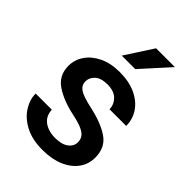

<svg xmlns="http://www.w3.org/2000/svg" viewBox="-222 -849 958 958"><g transform="rotate(45 257.5 -370.0)"><path d="M356.9 -143.1Q356.9 -160.6 348.1 -174.8Q339.4 -189 314.7 -200.9Q290 -212.9 242.2 -222.7Q157.7 -240.7 105.5 -276.6Q53.2 -312.5 53.2 -378.9Q53.2 -421.9 77.9 -458Q102.5 -494.1 148.2 -516.1Q193.8 -538.1 256.8 -538.1Q323.2 -538.1 370.6 -515.9Q418 -493.7 443.6 -455.8Q469.2 -418 469.2 -370.6H351.6Q351.6 -402.3 327.9 -426.8Q304.2 -451.2 256.8 -451.2Q211.9 -451.2 189.9 -430.9Q168 -410.6 168 -383.8Q168 -357.4 190.4 -341.3Q212.9 -325.2 277.3 -311Q368.2 -291.5 420.2 -256.1Q472.2 -220.7 472.2 -149.4Q472.2 -103 445.8 -66.9Q419.4 -30.8 371.3 -10.5Q323.2 9.8 258.3 9.8Q186 9.8 136.5 -16.1Q86.9 -42 61.3 -82.3Q35.6 -122.6 35.6 -165.5H149.4Q151.4 -132.8 167.7 -113.5Q184.1 -94.2 208.7 -85.7Q233.4 -77.1 259.8 -77.1Q307.1 -77.1 332 -95.9Q356.9 -114.7 356.9 -143.1ZM205.6 -603 300.8 -750H433.6L300.8 -603Z"/></g></svg>

Font: Vazirmatn RD UI Medium
Style: Regular
Weight: 500
Designer: Saber Rastikerdar
Foundry: Saber Rastikerdar
Version: Version 33.003